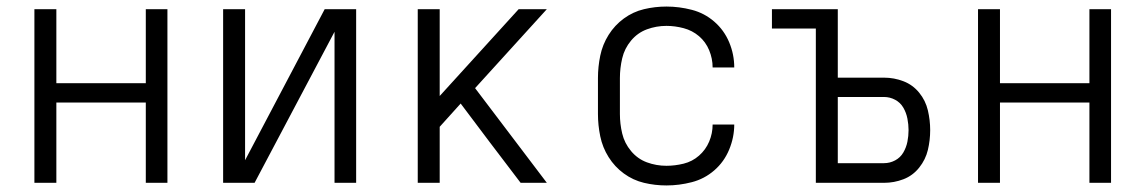

<svg xmlns="http://www.w3.org/2000/svg" viewBox="-20 -558 3496 586"><path d="M85 0H152V-245H425V0H491V-530H425V-304H152V-530H85Z M661 0H757L1001 -461V0H1067V-530H971L728 -69V-530H661Z M1255 0H1322V-171L1386 -242L1474 -125L1569 0H1649L1430 -289L1649 -530H1563L1322 -265V-530H1255Z M2014 8Q2053 8 2091.5 -2Q2130 -12 2160 -38Q2190 -64 2205.5 -101.5Q2221 -139 2221 -178H2155Q2155 -178 2155 -178Q2155 -178 2155 -178Q2155 -151 2144.5 -126Q2134 -101 2113.5 -83Q2093 -65 2066.5 -58.5Q2040 -52 2014 -52Q1983 -52 1954.5 -62.5Q1926 -73 1906 -97Q1886 -121 1879 -150.5Q1872 -180 1872 -210V-320Q1872 -350 1879 -380Q1886 -410 1906 -434Q1926 -458 1954.5 -468.5Q1983 -479 2014 -479Q2040 -479 2066.5 -472Q2093 -465 2113.5 -447.5Q2134 -430 2144.5 -404.5Q2155 -379 2155 -352Q2155 -352 2155 -352Q2155 -352 2155 -352H2221Q2221 -392 2205.5 -429Q2190 -466 2160 -492Q2130 -518 2091.5 -528Q2053 -538 2014 -538Q1979 -538 1945.5 -530Q1912 -522 1884 -501.5Q1856 -481 1837.5 -451.5Q1819 -422 1812 -388Q1805 -354 1805 -320V-210Q1805 -176 1812 -142Q1819 -108 1837.5 -78.5Q1856 -49 1884 -28.5Q1912 -8 1945.5 0Q1979 8 2014 8Z M2470 0H2678Q2709 0 2737.5 -11Q2766 -22 2785.5 -46.5Q2805 -71 2812 -100.5Q2819 -130 2819 -161Q2819 -191 2812 -221Q2805 -251 2785.5 -275Q2766 -299 2737.5 -310Q2709 -321 2678 -321H2537V-530H2336V-471H2470ZM2537 -60V-262H2678Q2696 -262 2712 -253.5Q2728 -245 2737 -229.5Q2746 -214 2749.5 -196Q2753 -178 2753 -161Q2753 -143 2749.5 -125.5Q2746 -108 2737 -92.5Q2728 -77 2712 -68.5Q2696 -60 2678 -60Z M2965 0H3032V-245H3305V0H3371V-530H3305V-304H3032V-530H2965Z"/></svg>

Font: Iosevka Sparkle Light
Style: Regular
Weight: 300
Designer: Belleve Invis
Foundry: Belleve Invis
Version: Version 4.5.0; ttfautohint (v1.8.3)